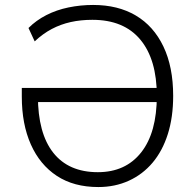

<svg xmlns="http://www.w3.org/2000/svg" viewBox="-20 -747 786 775"><path d="M377 8Q278 8 209.5 -37Q141 -82 104.5 -164Q68 -246 68 -357V-392H634V-335H113L133 -360Q133 -209 195 -130.5Q257 -52 375 -52Q487 -52 550 -132Q613 -212 613 -360Q613 -507 546.5 -587Q480 -667 353 -667Q306 -667 265.5 -658Q225 -649 189 -630Q153 -611 120 -580L95 -634Q126 -665 167 -686Q208 -707 256.5 -717Q305 -727 356 -727Q456 -727 528 -684.5Q600 -642 639.5 -559.5Q679 -477 679 -360Q679 -274 657.5 -206Q636 -138 596 -90.5Q556 -43 500 -17.5Q444 8 377 8Z"/></svg>

Font: Nunitoga
Style: Light
Weight: 300
Designer: Vernon Adams
Foundry: Vernon Adams
Version: Version 1.0